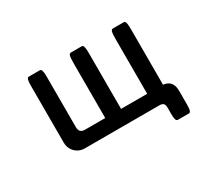

<svg xmlns="http://www.w3.org/2000/svg" viewBox="-123 -743 1247 1119"><g transform="rotate(-30 500.0 -183.0)"><path d="M879.9 89.8Q879.9 122.1 875.5 133.3Q873.5 137.7 871.6 140.1Q868.2 143.6 863.3 143.6H789.1Q784.2 143.6 781.2 140.6Q778.3 137.7 776.9 133.5Q775.4 129.4 773.9 120.6Q772.5 111.8 772.5 89.8V51.8Q772.5 50.8 772.5 49.8Q772.5 32.7 764.4 24.7Q756.3 16.6 738.3 16.6H236.3Q196.3 16.6 169.4 -12.7H168.9Q146.5 -38.6 146.5 -74.2V-448.2Q146.5 -473.6 147.9 -483.9Q149.4 -494.1 150.4 -497.3Q151.4 -500.5 152.3 -502.2Q153.3 -503.9 154.8 -505.4Q158.2 -508.8 163.1 -508.8H236.3Q241.2 -508.8 244.1 -505.9Q247.1 -502.9 248.5 -498.5Q250 -494.1 251.5 -483.9Q252.9 -473.6 252.9 -448.2V-117.2Q252.9 -96.2 262.5 -86.7Q272 -77.1 293 -77.1H427.7V-447.3Q427.7 -484.9 432.1 -497.1Q435.1 -505.4 440.9 -507.3Q442.9 -507.8 444.3 -507.8H517.6Q522.5 -507.8 525.4 -504.9Q528.3 -502 529.8 -497.6Q531.2 -493.2 532.7 -482.9Q534.2 -472.7 534.2 -447.3V-77.1H710V-447.3Q710 -483.9 714.4 -496.1Q716.8 -503.4 722.2 -505.9Q724.1 -506.8 726.6 -506.8H799.8Q806.2 -506.8 810.1 -501Q813 -496.1 814.7 -484.1Q816.4 -472.2 816.4 -447.3V-76.7Q844.2 -74.2 860.4 -58.1Q878.9 -39.6 879.9 -4.4V-3.9Z"/></g></svg>

Font: YuPearl-SemiBold
Style: SemiBold
Weight: 600
Designer: Max Yao
Foundry: Max-Everyday
Version: Version 1.011; ttfautohint (v1.8.3)